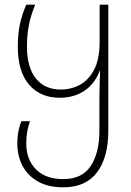

<svg xmlns="http://www.w3.org/2000/svg" viewBox="-20 -549 558 819"><path d="M250 250Q186 250 142.5 225.5Q99 201 76.5 159Q54 117 54 64Q54 33 59 9Q64 -15 71 -32H108Q101 -14 96.5 10Q92 34 92 62Q92 132 133.5 173.5Q175 215 250 215Q330 215 367 159Q404 103 404 9V-127Q404 -154 405 -187Q406 -220 407 -246H405Q384 -191 339.5 -161.5Q295 -132 235 -132Q152 -132 104 -188Q56 -244 56 -349Q56 -404 65 -446Q74 -488 92 -529H130Q112 -485 103.5 -443.5Q95 -402 95 -350Q95 -262 133 -214.5Q171 -167 239 -167Q283 -167 320.5 -187Q358 -207 381.5 -252Q405 -297 405 -371V-529H442V9Q442 122 394 186Q346 250 250 250Z"/></svg>

Font: Noto Sans Georgian SemiCondensed ExtraLight
Style: Regular
Weight: 200
Width: 4
Designer: Monotype Design Team, Akaki Razmadze
Foundry: Google LLC
Version: Version 2.005; ttfautohint (v1.8.4.7-5d5b)